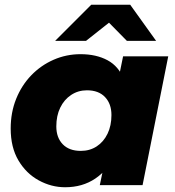

<svg xmlns="http://www.w3.org/2000/svg" viewBox="-20 -779 735 808"><path d="M254 9Q196 9 143 -20Q90 -49 57.5 -104Q25 -159 25 -238Q25 -306 48 -363Q71 -420 111.5 -462Q152 -504 205.5 -527.5Q259 -551 319 -551Q385 -551 432.5 -525.5Q480 -500 502 -443.5Q524 -387 512 -291Q503 -200 469 -132Q435 -64 381 -27.5Q327 9 254 9ZM320 -144Q358 -144 387 -163Q416 -182 432.5 -216Q449 -250 449 -295Q449 -342 422 -370.5Q395 -399 346 -399Q309 -399 279.5 -379.5Q250 -360 233.5 -326Q217 -292 217 -247Q217 -200 244 -172Q271 -144 320 -144ZM400 0 419 -91 455 -270 479 -449 498 -542H688L580 0ZM212 -607 364 -759H528L637 -607H514L391 -732H500L342 -607Z"/></svg>

Font: Montserrat Thin ExtraBold
Style: Italic
Weight: 800
Italic angle: -11.3°
Version: Version 9.000